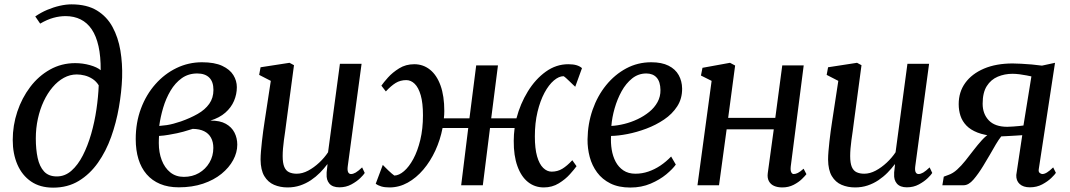

<svg xmlns="http://www.w3.org/2000/svg" viewBox="-20 -851 4916 882"><path d="M224 11Q164 11 122.8 -17.2Q81.5 -45.5 60 -95Q38.5 -144.5 38.5 -208Q38.5 -275 59.5 -338Q80.5 -401 118.8 -451.5Q157 -502 209.8 -531.5Q262.5 -561 325.5 -561Q360 -561 393 -551.8Q426 -542.5 442.5 -528.5Q443 -592 432.5 -638.8Q422 -685.5 401.5 -716Q381 -746.5 350.5 -761.8Q320 -777 281 -777Q254 -777 225.5 -769.2Q197 -761.5 164.5 -742.5L142 -775.5Q168 -793.5 197 -805.8Q226 -818 254.8 -824.5Q283.5 -831 308.5 -831Q379 -831 425 -803Q471 -775 497 -727Q523 -679 533 -619Q543 -559 541 -494.5Q538.5 -428.5 526.2 -358Q514 -287.5 490.5 -221.8Q467 -156 430 -103.5Q393 -51 342 -20Q291 11 224 11ZM241 -40.5Q278.5 -40.5 308.2 -66.8Q338 -93 360.5 -137Q383 -181 398.8 -235.8Q414.5 -290.5 423 -348.5Q431.5 -406.5 433.5 -459Q422 -477.5 405 -488.5Q388 -499.5 369.2 -504.2Q350.5 -509 332.5 -509Q301.5 -509 273.2 -493.5Q245 -478 221.5 -450.2Q198 -422.5 180.8 -385.8Q163.5 -349 154 -305.5Q144.5 -262 144.5 -215.5Q144.5 -165 153 -125.5Q161.5 -86 182.5 -63.2Q203.5 -40.5 241 -40.5Z M801.5 9.5Q752.5 9.5 715.5 -6Q678.5 -21.5 653.5 -50.5Q628.5 -79.5 616 -120.2Q603.5 -161 603.5 -212Q603.5 -288 627.5 -352.2Q651.5 -416.5 693.8 -464.2Q736 -512 791 -538.5Q846 -565 908 -565Q965.5 -565 1000.8 -548.5Q1036 -532 1052 -506Q1068 -480 1068 -450.5Q1068 -418 1055 -387.5Q1042 -357 1015.2 -333.5Q988.5 -310 946.5 -297Q990.5 -297.5 1017.5 -282.2Q1044.5 -267 1057.2 -241.8Q1070 -216.5 1070 -186.5Q1070 -150.5 1051.2 -115.8Q1032.5 -81 997.5 -52.5Q962.5 -24 912.8 -7.2Q863 9.5 801.5 9.5ZM824.5 -38.5Q863.5 -38.5 894 -56.2Q924.5 -74 942.2 -104.2Q960 -134.5 960 -171.5Q960 -199 949.2 -218.5Q938.5 -238 917.8 -248.2Q897 -258.5 865.5 -259Q858.5 -257 847.2 -253.5Q836 -250 822.2 -246Q808.5 -242 793.5 -239Q776 -235.5 755.2 -231.8Q734.5 -228 710.5 -226.5Q710 -218.5 709.8 -210.2Q709.5 -202 709.5 -194Q709.5 -150.5 723 -115.2Q736.5 -80 762.2 -59.2Q788 -38.5 824.5 -38.5ZM711.5 -272.5Q730 -274 745.5 -276.2Q761 -278.5 776.8 -282.8Q792.5 -287 810.5 -293Q854.5 -308.5 888.2 -327.8Q922 -347 941.2 -374Q960.5 -401 960.5 -438Q960.5 -475.5 941.2 -494.5Q922 -513.5 886 -513.5Q845.5 -513.5 815 -491.8Q784.5 -470 763.2 -434Q742 -398 729.5 -355.8Q717 -313.5 711.5 -272.5Z M1301 10Q1267 10 1239 -2Q1211 -14 1194.2 -42Q1177.5 -70 1177 -118Q1177 -135 1178.8 -156.2Q1180.5 -177.5 1183.2 -201.2Q1186 -225 1189 -248.5Q1192 -272 1195.5 -293L1224 -479.5L1170.5 -507L1177 -542L1310 -562.5L1330.5 -551.5L1295.5 -289.5Q1293 -268.5 1290 -247.5Q1287 -226.5 1284.2 -206.8Q1281.5 -187 1280 -168.5Q1278.5 -150 1278.5 -134Q1278.5 -102 1286 -84.2Q1293.5 -66.5 1308.2 -59.8Q1323 -53 1343 -53Q1369 -53 1395.8 -67.2Q1422.5 -81.5 1446.5 -104Q1470.5 -126.5 1487 -151.5L1541.5 -558H1641L1577.5 -87.5Q1575 -69 1579.2 -60.2Q1583.5 -51.5 1592.5 -51.5Q1602 -51.5 1613.8 -58.2Q1625.5 -65 1643.5 -82L1655.5 -56.5Q1651 -48.5 1634.8 -32.8Q1618.5 -17 1594 -3.8Q1569.5 9.5 1539 9.5Q1508 9.5 1493.2 -7.5Q1478.5 -24.5 1480.5 -52Q1480 -54.5 1480.5 -59.2Q1481 -64 1481.8 -70.5Q1482.5 -77 1483.2 -83.5Q1484 -90 1484.5 -95.5L1483.5 -96.5Q1468.5 -76.5 1449.8 -57.5Q1431 -38.5 1408.2 -23.2Q1385.5 -8 1358.8 1Q1332 10 1301 10Z M1769.5 10Q1747 10 1731.8 5.5Q1716.5 1 1706 -7L1738.5 -93.5Q1741 -91 1748 -83.8Q1755 -76.5 1763.8 -68.2Q1772.5 -60 1780 -53.5Q1787.5 -47 1791.5 -44.5Q1813 -45 1836 -64.8Q1859 -84.5 1878.8 -121Q1898.5 -157.5 1910.8 -208.5Q1923 -259.5 1923 -321.5Q1923 -377.5 1912.8 -413.2Q1902.5 -449 1885 -466Q1867.5 -483 1846.5 -483Q1819 -483 1797.5 -469.8Q1776 -456.5 1752.5 -431L1732 -457.5Q1741.5 -471.5 1762.2 -494.8Q1783 -518 1813.5 -537Q1844 -556 1883 -556Q1924 -556 1955.2 -531Q1986.5 -506 2003.8 -458Q2021 -410 2021 -341Q2021 -332.5 2020.5 -324Q2020 -315.5 2019 -307.5H2136.5L2167.5 -550.5H2267.5L2236.5 -307.5H2352.5Q2370 -374.5 2404.8 -431Q2439.5 -487.5 2487.2 -521.8Q2535 -556 2590.5 -556Q2613 -556 2628.2 -551.5Q2643.5 -547 2653.5 -538L2622.5 -452.5Q2619.5 -455 2612.2 -462Q2605 -469 2596.5 -477.2Q2588 -485.5 2580.5 -492.2Q2573 -499 2569 -501Q2547.5 -501 2524.2 -481.2Q2501 -461.5 2481.2 -424.8Q2461.5 -388 2449.2 -337Q2437 -286 2437 -224.5Q2437 -168.5 2447.2 -132.8Q2457.5 -97 2475.2 -79.8Q2493 -62.5 2514 -62.5Q2541.5 -62.5 2563.2 -75.8Q2585 -89 2609 -115L2628.5 -87.5Q2619 -74 2598.2 -50.8Q2577.5 -27.5 2547 -8.8Q2516.5 10 2478 10Q2436.5 10 2405.2 -15Q2374 -40 2356.8 -88Q2339.5 -136 2340 -204Q2340 -218.5 2341 -233.2Q2342 -248 2344 -263H2231L2198 0H2098.5L2131 -263H2013Q2002.5 -208.5 1979.8 -159.2Q1957 -110 1924.8 -72Q1892.5 -34 1853 -12Q1813.5 10 1769.5 10Z M3084.5 -95Q3070.5 -75 3040.8 -50.2Q3011 -25.5 2969 -7.5Q2927 10.5 2875.5 10.5Q2822 10.5 2784.2 -8.2Q2746.5 -27 2723 -58.8Q2699.5 -90.5 2689 -130Q2678.5 -169.5 2679 -211Q2680 -282.5 2702.2 -346.5Q2724.5 -410.5 2764.2 -459.5Q2804 -508.5 2856.8 -536.8Q2909.5 -565 2971.5 -565Q3020 -565 3051.2 -549.2Q3082.5 -533.5 3097.8 -506Q3113 -478.5 3113.5 -444.5Q3114 -398 3091 -362.5Q3068 -327 3030.5 -301.8Q2993 -276.5 2949 -260Q2905 -243.5 2862.2 -235.2Q2819.5 -227 2787 -226.5Q2785 -194.5 2790 -163.8Q2795 -133 2808.2 -108Q2821.5 -83 2844 -68Q2866.5 -53 2899 -53Q2929.5 -53 2958.2 -62.8Q2987 -72.5 3013.5 -90.2Q3040 -108 3063 -132ZM2949 -513.5Q2912.5 -513.5 2884 -490.8Q2855.5 -468 2835.5 -431.8Q2815.5 -395.5 2803.5 -353.5Q2791.5 -311.5 2788.5 -272.5Q2817 -274 2848.2 -281.8Q2879.5 -289.5 2909 -303.5Q2938.5 -317.5 2962.5 -337Q2986.5 -356.5 3000.5 -382Q3014.5 -407.5 3014 -437.5Q3013.5 -475.5 2996.5 -494.5Q2979.5 -513.5 2949 -513.5Z M3612.5 -86.5Q3610.5 -68 3614.8 -59.8Q3619 -51.5 3626 -51.5Q3635 -51.5 3645.5 -56.8Q3656 -62 3671.5 -76L3684.5 -51Q3679.5 -44 3664.2 -29Q3649 -14 3625.8 -2Q3602.5 10 3573.5 10Q3552 10 3536 3Q3520 -4 3512 -19Q3504 -34 3507 -56L3534.5 -257H3318L3283 0H3184L3249 -479.5L3200 -504L3207 -539.5L3333.5 -562.5L3357 -550L3325 -309.5H3541.5L3573.5 -550.5H3672Z M3908 10Q3874 10 3846 -2Q3818 -14 3801.2 -42Q3784.5 -70 3784 -118Q3784 -135 3785.8 -156.2Q3787.5 -177.5 3790.2 -201.2Q3793 -225 3796 -248.5Q3799 -272 3802.5 -293L3831 -479.5L3777.5 -507L3784 -542L3917 -562.5L3937.5 -551.5L3902.5 -289.5Q3900 -268.5 3897 -247.5Q3894 -226.5 3891.2 -206.8Q3888.5 -187 3887 -168.5Q3885.5 -150 3885.5 -134Q3885.5 -102 3893 -84.2Q3900.5 -66.5 3915.2 -59.8Q3930 -53 3950 -53Q3976 -53 4002.8 -67.2Q4029.5 -81.5 4053.5 -104Q4077.5 -126.5 4094 -151.5L4148.5 -558H4248L4184.5 -87.5Q4182 -69 4186.2 -60.2Q4190.5 -51.5 4199.5 -51.5Q4209 -51.5 4220.8 -58.2Q4232.5 -65 4250.5 -82L4262.5 -56.5Q4258 -48.5 4241.8 -32.8Q4225.5 -17 4201 -3.8Q4176.5 9.5 4146 9.5Q4115 9.5 4100.2 -7.5Q4085.5 -24.5 4087.5 -52Q4087 -54.5 4087.5 -59.2Q4088 -64 4088.8 -70.5Q4089.5 -77 4090.2 -83.5Q4091 -90 4091.5 -95.5L4090.5 -96.5Q4075.5 -76.5 4056.8 -57.5Q4038 -38.5 4015.2 -23.2Q3992.5 -8 3965.8 1Q3939 10 3908 10Z M4818 -82 4830.5 -57Q4826 -49.5 4809.5 -33.5Q4793 -17.5 4767.8 -4Q4742.5 9.5 4711 9.5Q4680.5 9.5 4664 -5.8Q4647.5 -21 4648.5 -47L4676 -230Q4663 -229 4645.5 -228Q4628 -227 4610.2 -226Q4592.5 -225 4579.5 -224.5Q4567.5 -209.5 4554.8 -188Q4542 -166.5 4527.8 -141.2Q4513.5 -116 4497 -89.5Q4474.5 -52.5 4452 -26.2Q4429.5 0 4406.5 0H4309L4315.5 -39.5L4337 -47.5Q4357.5 -54.5 4376.8 -72Q4396 -89.5 4414.8 -113Q4433.5 -136.5 4452.2 -161Q4471 -185.5 4490.2 -206.8Q4509.5 -228 4530 -240.5L4549.5 -226Q4502.5 -229.5 4470.5 -242Q4438.5 -254.5 4419.5 -274.2Q4400.5 -294 4392.2 -319Q4384 -344 4384 -372.5Q4384 -428.5 4414.2 -470.2Q4444.5 -512 4500.2 -535.8Q4556 -559.5 4632 -559.5Q4647.5 -559.5 4671 -558.2Q4694.5 -557 4720 -554.8Q4745.5 -552.5 4766.5 -549.5L4826.5 -562.5L4752 -75Q4749.5 -62 4756 -56.8Q4762.5 -51.5 4768 -51.5Q4778 -51.5 4790 -59Q4802 -66.5 4818 -82ZM4681.5 -274.5 4718 -500Q4711.5 -501.5 4696.2 -504.5Q4681 -507.5 4663.5 -509.8Q4646 -512 4631 -512Q4595 -512 4563.5 -498.8Q4532 -485.5 4513 -455.5Q4494 -425.5 4494 -374.5Q4494 -328 4522.2 -298.2Q4550.5 -268.5 4607.5 -268.5Q4619 -268.5 4634.2 -269.8Q4649.5 -271 4662.8 -272.2Q4676 -273.5 4681.5 -274.5Z"/></svg>

Font: Merriweather 28pt
Style: Italic
Weight: 400
Italic angle: -7.8°
Version: Version 2.101